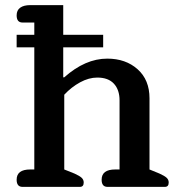

<svg xmlns="http://www.w3.org/2000/svg" viewBox="-20 -730 695 750"><path d="M45 -28Q45 -68 98 -68H114V-545H45V-594H114V-642H68Q45 -642 45 -670Q45 -690 59 -700Q73 -710 98 -710H227V-594H383V-545H227V-428H231Q313 -501 399 -501Q471 -501 517.5 -459.5Q564 -418 564 -346V-68L603 -52Q623 -43 631 -35.5Q639 -28 639 -17Q639 0 624 0H400Q377 0 377 -28Q377 -68 430 -68H447V-338Q447 -379 425 -403Q403 -427 360 -427Q327 -427 293 -408.5Q259 -390 231 -360V-68L271 -52Q291 -43 299 -35.5Q307 -28 307 -17Q307 0 292 0H68Q45 0 45 -28Z"/></svg>

Font: MaitreeSemiBold
Style: Regular
Weight: 600
Designer: CadsonDemak Team
Foundry: CadsonDemak
Version: Version 1.000